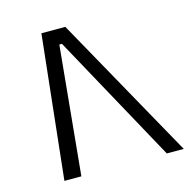

<svg xmlns="http://www.w3.org/2000/svg" viewBox="-99 -756 841 853"><g transform="rotate(-15 321.5 -330.0)"><path d="M241 -591H229L172 0H94L165 -660H275L643 0H565Z"/></g></svg>

Font: Cairo
Style: Italic
Weight: 400
Italic angle: -13°
Designer: Mohamed Gaber, Accademia di Belle Arti di Urbino and others
Foundry: Kief Type Foundry, Accademia di Belle Arti di Urbino and others
Version: Version 3.011